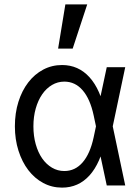

<svg xmlns="http://www.w3.org/2000/svg" viewBox="-20 -847 640 877"><path d="M425.8 -305V-235L407.8 -320Q391.8 -395 357.5 -434.6Q323.3 -474.2 273.8 -474.2Q243.3 -474.2 217.4 -458.8Q191.4 -443.4 172.6 -416.1Q153.8 -388.8 143.2 -351.4Q132.6 -314.1 132.6 -269.9Q132.6 -225.8 143.2 -188.2Q153.8 -150.6 172.6 -123.5Q191.4 -96.5 217.4 -81.1Q243.4 -65.8 273.8 -65.8Q323.3 -65.8 357.5 -105.4Q391.8 -145 407.8 -220ZM461.2 -210Q439.4 -101.6 388.9 -45.8Q338.4 10 263.6 10Q217 10 177.5 -11.2Q138 -32.4 109.4 -69.8Q80.7 -107.3 64.4 -158.7Q48 -210.1 48 -270Q48 -330.6 64.1 -381.8Q80.2 -433 109 -470.5Q137.8 -508 177.3 -529Q216.8 -550 263.4 -550Q338.2 -550 388.8 -494.2Q439.4 -438.4 461.2 -330L473.2 -270ZM424 -401.4H438L467.6 -540H552L495 -270L552 0H467.6L438 -138.6H424L446 -270ZM378.4 -827H278.6L245.4 -625H312Z"/></svg>

Font: CommitMonoV143 ExtLt
Style: Regular
Weight: 200
Monospace: yes
Designer: Eigil Nikolajsen
Foundry: Eigil Nikolajsen
Version: Version 1.143